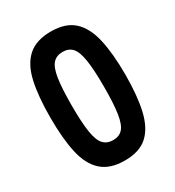

<svg xmlns="http://www.w3.org/2000/svg" viewBox="-174 -816 850 930"><g transform="rotate(-30 251.0 -350.5)"><path d="M252 10Q170 10 124 -31Q78 -72 60 -152Q42 -232 42 -350Q42 -469 60 -549Q78 -629 124 -670Q170 -711 252 -711Q334 -711 379 -670Q424 -629 442.5 -549Q461 -469 461 -350Q461 -232 442.5 -152Q424 -72 379 -31Q334 10 252 10ZM252 -104Q286 -104 305.5 -125.5Q325 -147 333.5 -200.5Q342 -254 342 -350Q342 -446 333.5 -500Q325 -554 305.5 -575.5Q286 -597 252 -597Q218 -597 198 -575.5Q178 -554 169.5 -500Q161 -446 161 -350Q161 -254 169.5 -200.5Q178 -147 198 -125.5Q218 -104 252 -104Z"/></g></svg>

Font: Zen Kaku Gothic Antique Black
Style: Regular
Weight: 900
Designer: Yoshimichi Ohira
Foundry: Positype
Version: Version 1.001